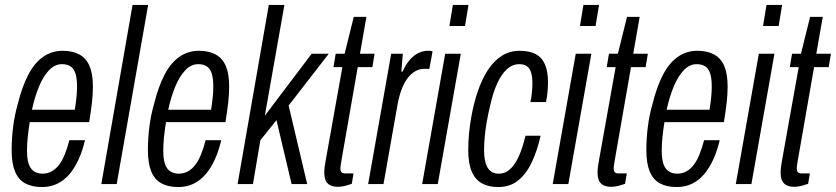

<svg xmlns="http://www.w3.org/2000/svg" viewBox="-20 -743 3374 775"><path d="M150 12Q109 12 81.5 -3Q54 -18 40.5 -51Q27 -84 27 -137Q27 -184 33 -231.5Q39 -279 52 -324Q69 -393 94 -441Q119 -489 154 -513.5Q189 -538 233 -538Q273 -538 300.5 -523Q328 -508 341.5 -476.5Q355 -445 355 -393Q355 -362 351 -327.5Q347 -293 340 -250H100Q95 -219 92 -190Q89 -161 89 -135Q89 -103 95.5 -82.5Q102 -62 116.5 -52Q131 -42 152 -42Q172 -42 189 -51.5Q206 -61 219 -78.5Q232 -96 242 -121Q252 -146 260 -177H323Q313 -134 297 -99Q281 -64 260 -39.5Q239 -15 211.5 -1.5Q184 12 150 12ZM109 -300H282Q286 -325 288.5 -349Q291 -373 291 -393Q291 -425 285 -445Q279 -465 265.5 -474.5Q252 -484 230 -484Q201 -484 177.5 -459Q154 -434 137 -392.5Q120 -351 109 -300Z M389 0 515 -723H578L451 0Z M700 12Q659 12 631.5 -3Q604 -18 590.5 -51Q577 -84 577 -137Q577 -184 583 -231.5Q589 -279 602 -324Q619 -393 644 -441Q669 -489 704 -513.5Q739 -538 783 -538Q823 -538 850.5 -523Q878 -508 891.5 -476.5Q905 -445 905 -393Q905 -362 901 -327.5Q897 -293 890 -250H650Q645 -219 642 -190Q639 -161 639 -135Q639 -103 645.5 -82.5Q652 -62 666.5 -52Q681 -42 702 -42Q722 -42 739 -51.5Q756 -61 769 -78.5Q782 -96 792 -121Q802 -146 810 -177H873Q863 -134 847 -99Q831 -64 810 -39.5Q789 -15 761.5 -1.5Q734 12 700 12ZM659 -300H832Q836 -325 838.5 -349Q841 -373 841 -393Q841 -425 835 -445Q829 -465 815.5 -474.5Q802 -484 780 -484Q751 -484 727.5 -459Q704 -434 687 -392.5Q670 -351 659 -300Z M939 0 1065 -723H1128L1049 -276L1238 -526H1307L1145 -317L1220 0H1157L1096 -258L1031 -177L1001 0Z M1344 11Q1324 11 1311.5 4Q1299 -3 1294 -16Q1289 -29 1289 -47Q1289 -59 1291 -73Q1293 -87 1296 -103L1362 -472H1326L1335 -526H1371L1408 -675H1459L1433 -526H1492L1483 -472H1424L1358 -94Q1357 -88 1355.5 -78.5Q1354 -69 1354 -65Q1354 -53 1358.5 -48Q1363 -43 1373 -43H1407L1400 -1Q1391 2 1381 5Q1371 8 1361.5 9.5Q1352 11 1344 11Z M1466 0 1559 -526H1606L1600 -454H1605Q1619 -485 1635.5 -503Q1652 -521 1670 -529.5Q1688 -538 1705 -538Q1711 -538 1716 -538Q1721 -538 1726 -535L1713 -465H1690Q1674 -465 1658 -456.5Q1642 -448 1628 -431Q1614 -414 1603 -387Q1592 -360 1585 -323L1528 0Z M1794 -638 1808 -723H1871L1857 -638ZM1684 0 1777 -526H1840L1747 0Z M1991 12Q1952 12 1925 -3Q1898 -18 1884 -51Q1870 -84 1870 -137Q1870 -169 1873 -202Q1876 -235 1882 -269Q1892 -326 1909 -375.5Q1926 -425 1950 -461.5Q1974 -498 2006 -518Q2038 -538 2077 -538Q2116 -538 2141.5 -525Q2167 -512 2179.5 -483.5Q2192 -455 2192 -409Q2192 -394 2190 -372.5Q2188 -351 2184 -331H2121Q2125 -348 2127 -369.5Q2129 -391 2129 -406Q2129 -434 2123.5 -451Q2118 -468 2106.5 -476Q2095 -484 2076 -484Q2049 -484 2027 -464.5Q2005 -445 1988 -408.5Q1971 -372 1959 -319Q1950 -282 1944.5 -250Q1939 -218 1936.5 -190Q1934 -162 1934 -137Q1934 -105 1940.5 -84Q1947 -63 1960 -52.5Q1973 -42 1994 -42Q2020 -42 2040 -61Q2060 -80 2075 -114Q2090 -148 2101 -195H2162Q2149 -136 2127 -89Q2105 -42 2072 -15Q2039 12 1991 12Z M2321 -638 2335 -723H2398L2384 -638ZM2211 0 2304 -526H2367L2274 0Z M2447 11Q2427 11 2414.5 4Q2402 -3 2397 -16Q2392 -29 2392 -47Q2392 -59 2394 -73Q2396 -87 2399 -103L2465 -472H2429L2438 -526H2474L2511 -675H2562L2536 -526H2595L2586 -472H2527L2461 -94Q2460 -88 2458.5 -78.5Q2457 -69 2457 -65Q2457 -53 2461.5 -48Q2466 -43 2476 -43H2510L2503 -1Q2494 2 2484 5Q2474 8 2464.5 9.5Q2455 11 2447 11Z M2712 12Q2671 12 2643.5 -3Q2616 -18 2602.5 -51Q2589 -84 2589 -137Q2589 -184 2595 -231.5Q2601 -279 2614 -324Q2631 -393 2656 -441Q2681 -489 2716 -513.5Q2751 -538 2795 -538Q2835 -538 2862.5 -523Q2890 -508 2903.5 -476.5Q2917 -445 2917 -393Q2917 -362 2913 -327.5Q2909 -293 2902 -250H2662Q2657 -219 2654 -190Q2651 -161 2651 -135Q2651 -103 2657.5 -82.5Q2664 -62 2678.5 -52Q2693 -42 2714 -42Q2734 -42 2751 -51.5Q2768 -61 2781 -78.5Q2794 -96 2804 -121Q2814 -146 2822 -177H2885Q2875 -134 2859 -99Q2843 -64 2822 -39.5Q2801 -15 2773.5 -1.5Q2746 12 2712 12ZM2671 -300H2844Q2848 -325 2850.5 -349Q2853 -373 2853 -393Q2853 -425 2847 -445Q2841 -465 2827.5 -474.5Q2814 -484 2792 -484Q2763 -484 2739.5 -459Q2716 -434 2699 -392.5Q2682 -351 2671 -300Z M3060 -638 3074 -723H3137L3123 -638ZM2950 0 3043 -526H3106L3013 0Z M3186 11Q3166 11 3153.5 4Q3141 -3 3136 -16Q3131 -29 3131 -47Q3131 -59 3133 -73Q3135 -87 3138 -103L3204 -472H3168L3177 -526H3213L3250 -675H3301L3275 -526H3334L3325 -472H3266L3200 -94Q3199 -88 3197.5 -78.5Q3196 -69 3196 -65Q3196 -53 3200.5 -48Q3205 -43 3215 -43H3249L3242 -1Q3233 2 3223 5Q3213 8 3203.5 9.5Q3194 11 3186 11Z"/></svg>

Font: Archivo ExtraCondensed Light
Style: Italic
Weight: 300
Width: 2
Italic angle: -10°
Designer: Hector Gatti
Foundry: Omnibus-Type
Version: Version 2.001